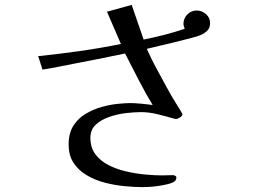

<svg xmlns="http://www.w3.org/2000/svg" viewBox="-20 -735 1040 786"><path d="M840 -640Q840 -618 825 -606Q810 -594 792 -588Q770 -581 745.5 -575Q721 -569 698 -563L581 -535Q587 -521 599.5 -495.5Q612 -470 628.5 -440Q645 -410 660 -382Q682 -341 702 -309.5Q722 -278 727 -268Q727 -261 717 -254.5Q707 -248 702 -248Q699 -248 696 -248.5Q693 -249 690 -250Q659 -259 624.5 -267.5Q590 -276 557 -276Q531 -276 496 -272Q461 -268 427.5 -256.5Q394 -245 372 -224.5Q350 -204 350 -171Q350 -131 370.5 -103.5Q391 -76 424.5 -59Q458 -42 497.5 -33Q537 -24 575 -20.5Q613 -17 643 -17Q654 -17 665.5 -17.5Q677 -18 688 -18Q692 -18 697 -15.5Q702 -13 702 -8Q702 5 689 11Q676 17 666 19Q617 31 564 31Q530 31 489 27Q448 23 408 12.5Q368 2 334.5 -18Q301 -38 281 -68.5Q261 -99 261 -144Q261 -190 280.5 -220.5Q300 -251 331.5 -269.5Q363 -288 397.5 -297.5Q432 -307 463.5 -310Q495 -313 514 -313Q531 -313 558 -310.5Q585 -308 605 -305Q578 -349 548.5 -406Q519 -463 492 -516Q440 -505 387 -494.5Q334 -484 282 -474Q250 -468 218 -461.5Q186 -455 154 -450Q149 -464 145 -478Q141 -492 136 -505Q221 -514 306.5 -526Q392 -538 475 -555L418 -687L519 -715L568 -573Q612 -582 653 -592.5Q694 -603 736 -617Q735 -622 733 -627Q731 -632 731 -637Q731 -660 747 -676Q763 -692 785 -692Q806 -692 823 -677.5Q840 -663 840 -640Z"/></svg>

Font: Kaisei Opti
Style: Regular
Weight: 400
Designer: Font-Kai, 金井和夫
Foundry: KAZUO KANAI
Version: Version 5.003